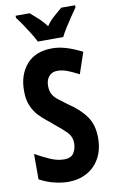

<svg xmlns="http://www.w3.org/2000/svg" viewBox="-102 -1053 627 1049"><g transform="rotate(-10 211.5 -528.0)"><path d="M391 -266Q391 -199 364.5 -152Q338 -105 292.5 -80.5Q247 -56 189 -56Q156 -56 113.5 -66Q71 -76 31 -98V-239Q72 -216 111.5 -198.5Q151 -181 189 -181Q227 -181 242 -204.5Q257 -228 257 -259Q257 -296 231 -322Q205 -348 167 -378Q152 -392 130.5 -408.5Q109 -425 87.5 -448Q66 -471 51.5 -504.5Q37 -538 37 -585Q36 -675 85 -732.5Q134 -790 229 -790Q263 -790 302 -779Q341 -768 393 -742L353 -624Q311 -646 285.5 -655Q260 -664 234 -664Q205 -664 188 -644Q171 -624 171 -592Q171 -565 180 -547Q189 -529 209 -513Q229 -497 259 -475Q323 -433 357 -385Q391 -337 391 -266ZM158 -840Q149 -859 132 -886.5Q115 -914 96.5 -941.5Q78 -969 63 -988V-1000H141Q157 -986 182 -963.5Q207 -941 228 -913Q249 -943 273 -963Q297 -983 316 -1000H393V-988Q379 -968 361 -941.5Q343 -915 326 -888Q309 -861 299 -840Z"/></g></svg>

Font: Noto Sans Malayalam UI ExtraCondensed
Style: Bold
Weight: 700
Width: 2
Designer: Jelle Bosma - Monotype Design Team
Foundry: Monotype Imaging Inc.
Version: Version 2.104; ttfautohint (v1.8.4.7-5d5b)